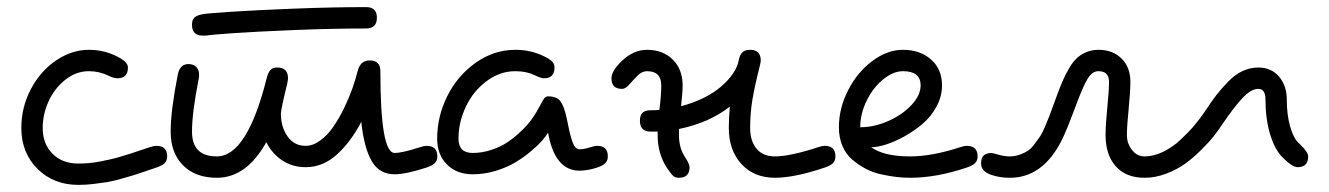

<svg xmlns="http://www.w3.org/2000/svg" viewBox="-20 -500 3739 540"><path d="M40 -140.1Q40 -198.7 67.1 -249.8Q94.2 -300.8 138.2 -330.3Q182.1 -359.9 230 -359.9Q272.9 -359.9 310.1 -340.8Q339.8 -326.2 339.8 -310.1Q339.8 -279.8 310.1 -279.8Q299.8 -279.8 285.2 -287.1Q258.8 -299.8 230 -299.8Q193.8 -299.8 163.3 -275.4Q132.8 -251 116.5 -214.6Q100.1 -178.2 100.1 -140.1Q100.1 -95.2 127.7 -67.6Q155.3 -40 200.2 -40Q214.8 -40 230 -41.3Q245.1 -42.5 262.9 -46.1Q280.8 -49.8 291.3 -52Q301.8 -54.2 322.8 -60.5Q343.8 -66.9 349.1 -68.6Q354.5 -70.3 377.4 -78.1Q400.4 -85.9 400.9 -85.9Q412.6 -89.8 419.9 -89.8Q450.2 -89.8 450.2 -60.1Q450.2 -48.3 443.1 -41.3Q436 -34.2 419.9 -28.8Q417 -27.8 389.9 -18.6Q362.8 -9.3 354.5 -6.8Q346.2 -4.4 321.3 2.7Q296.4 9.8 281.2 12.2Q266.1 14.6 243.7 17.3Q221.2 20 200.2 20Q130.9 20 85.4 -25.1Q40 -70.3 40 -140.1Z M460 -129.9Q460 -188.5 480 -290Q485.8 -319.8 509.8 -319.8Q524.4 -319.8 532.2 -311.5Q540 -303.2 540 -290Q540 -284.7 539.1 -279.8Q520 -183.1 520 -129.9Q520 -60.1 589.8 -60.1Q674.8 -60.1 730 -279.8Q733.4 -294.4 739.7 -302.2Q746.1 -310.1 759.8 -310.1Q790 -310.1 790 -279.8Q790 -275.9 788.1 -266.1Q770 -192.4 770 -180.2Q770 -143.1 788.6 -116.5Q807.1 -89.8 839.8 -89.8Q860.4 -89.8 880.9 -105Q901.4 -120.1 917.2 -143.1Q933.1 -166 947.3 -195.1Q961.4 -224.1 970.7 -250.2Q980 -276.4 985.8 -299.8Q993.2 -330.1 1020 -330.1Q1049.8 -330.1 1049.8 -299.8Q1049.8 -69.8 1089.8 -69.8Q1111.3 -69.8 1161.1 -85.9Q1172.9 -89.8 1179.7 -89.8Q1210 -89.8 1210 -60.1Q1210 -48.3 1202.9 -41.3Q1195.8 -34.2 1179.7 -28.8Q1121.1 -9.8 1089.8 -9.8Q1046.9 -9.8 1025.4 -46.9Q1003.9 -84 996.1 -157.2Q966.8 -101.1 927.5 -65.4Q888.2 -29.8 839.8 -29.8Q802.7 -29.8 773.9 -48.8Q745.1 -67.9 729 -100.1Q673.3 0 589.8 0Q529.8 0 494.9 -34.9Q460 -69.8 460 -129.9ZM520 -430.2Q520 -444.3 526.9 -450.7Q533.7 -457 549.8 -460Q561.5 -462.4 628.2 -466.8Q694.8 -471.2 804.4 -475.6Q914.1 -480 1009.8 -480Q1040 -480 1040 -450.2Q1040 -419.9 1009.8 -419.9Q914.1 -419.9 807.1 -415.5Q700.2 -411.1 636.2 -406.7Q572.3 -402.3 560.1 -399.9H549.8Q520 -399.9 520 -430.2Z M1209.5 -109.9Q1209.5 -172.4 1238 -229.7Q1266.6 -287.1 1317.9 -323.5Q1369.1 -359.9 1429.7 -359.9Q1472.7 -359.9 1509.8 -341.8Q1525.9 -334 1532.7 -327.1Q1539.6 -320.3 1539.6 -310.1Q1539.6 -279.8 1509.8 -279.8Q1501.5 -279.8 1484.9 -288.1Q1460.4 -299.8 1429.7 -299.8Q1385.7 -299.8 1348.1 -271.5Q1310.5 -243.2 1290 -199.5Q1269.5 -155.8 1269.5 -109.9Q1269.5 -69.8 1309.6 -69.8Q1335.4 -69.8 1360.8 -78.1Q1386.2 -86.4 1404.1 -97.9Q1421.9 -109.4 1438.5 -124.5Q1455.1 -139.6 1463.6 -149.7Q1472.2 -159.7 1478.5 -168.9Q1488.8 -183.6 1497.6 -200.7Q1506.3 -217.8 1510.7 -223.4Q1515.1 -229 1521.5 -229Q1545.9 -229 1556.2 -215.3Q1566.4 -201.7 1573.7 -168Q1574.7 -164.1 1576.2 -156.2Q1580.1 -137.2 1582.3 -127.4Q1584.5 -117.7 1588.9 -104.5Q1593.3 -91.3 1598.4 -85.7Q1603.5 -80.1 1609.9 -80.1Q1622.6 -80.1 1640.6 -85.9Q1652.3 -89.8 1659.7 -89.8Q1689.5 -89.8 1689.5 -60.1Q1689.5 -48.3 1682.6 -41.3Q1675.8 -34.2 1659.7 -28.8Q1632.8 -20 1609.9 -20Q1541.5 -20 1522 -123.5L1521.5 -127Q1516.1 -117.7 1504.9 -104.7Q1493.7 -91.8 1473.4 -74.7Q1453.1 -57.6 1429.7 -43.5Q1406.2 -29.3 1374.3 -19.5Q1342.3 -9.8 1309.6 -9.8Q1264.6 -9.8 1237.1 -37.4Q1209.5 -64.9 1209.5 -109.9Z M1699.7 -279.8Q1699.7 -301.3 1731.2 -330.6Q1762.7 -359.9 1799.8 -359.9Q1844.7 -359.9 1872.3 -332.3Q1899.9 -304.7 1899.9 -259.8Q1899.9 -241.7 1895.5 -201.2Q1965.8 -220.2 2008.1 -256.6Q2050.3 -293 2057.6 -330.1Q2060.5 -345.7 2067.9 -352.8Q2075.2 -359.9 2089.8 -359.9Q2119.6 -359.9 2119.6 -330.1Q2119.6 -325.7 2117.7 -317.9Q2102.5 -257.8 2096.2 -220Q2089.8 -182.1 2089.8 -140.1Q2089.8 -103.5 2107.7 -81.8Q2125.5 -60.1 2159.7 -60.1Q2201.7 -60.1 2280.8 -85.9Q2292.5 -89.8 2299.8 -89.8Q2329.6 -89.8 2329.6 -60.1Q2329.6 -48.3 2322.8 -41.3Q2315.9 -34.2 2299.8 -28.8Q2214.4 0 2159.7 0Q2100.6 0 2065.2 -38.8Q2029.8 -77.6 2029.8 -140.1Q2029.8 -169.9 2032.7 -200.2Q1975.1 -154.8 1889.6 -137.2V-120.1Q1889.6 -83.5 1906.7 -58.1Q1919.4 -38.6 1919.4 -29.8Q1919.4 0 1889.6 0Q1879.4 0 1873.5 -5.1Q1867.7 -10.3 1856.4 -26.9Q1829.6 -66.9 1829.6 -120.1V-129.9H1809.6Q1779.8 -129.9 1779.8 -160.2Q1779.8 -176.8 1787.6 -183.3Q1795.4 -189.9 1809.6 -189.9Q1826.7 -189.9 1834.5 -190.9Q1839.8 -231 1839.8 -259.8Q1839.8 -299.8 1799.8 -299.8Q1785.6 -299.8 1773.2 -287.4Q1760.7 -274.9 1750 -262.5Q1739.3 -250 1729.5 -250Q1699.7 -250 1699.7 -279.8Z M2339.4 -142.1Q2339.4 -195.8 2365.5 -246.6Q2391.6 -297.4 2433.6 -328.6Q2475.6 -359.9 2519.5 -359.9Q2567.4 -359.9 2598.4 -332.8Q2629.4 -305.7 2629.4 -259.8Q2629.4 -229 2614 -200.4Q2598.6 -171.9 2575 -151.9Q2551.3 -131.8 2523.7 -116.5Q2496.1 -101.1 2471.7 -93.5Q2447.3 -85.9 2430.2 -85.9Q2465.8 -60.1 2539.6 -60.1Q2601.1 -60.1 2680.2 -85.9Q2691.9 -89.8 2699.2 -89.8Q2729.5 -89.8 2729.5 -60.1Q2729.5 -48.3 2722.4 -41.3Q2715.3 -34.2 2699.2 -28.8Q2613.8 0 2539.6 0Q2521 0 2502 -2.2Q2482.9 -4.4 2459 -9.5Q2435.1 -14.6 2414.8 -25.4Q2394.5 -36.1 2377 -51Q2359.4 -65.9 2349.4 -89.4Q2339.4 -112.8 2339.4 -142.1ZM2399.4 -142.1Q2438.5 -142.1 2478.3 -159.7Q2518.1 -177.2 2543.7 -204.8Q2569.3 -232.4 2569.3 -259.8Q2569.3 -299.8 2519.5 -299.8Q2492.7 -299.8 2464.6 -277.3Q2436.5 -254.9 2418 -217.8Q2399.4 -180.7 2399.4 -142.1Z M2739.3 -40Q2739.3 -56.6 2747.1 -63.2Q2754.9 -69.8 2769 -69.8Q2771 -69.8 2788.1 -64.9Q2805.2 -60.1 2819.3 -60.1Q2834 -60.1 2847.2 -64.7Q2860.4 -69.3 2870.1 -75.4Q2879.9 -81.5 2889.6 -94.7Q2899.4 -107.9 2905.5 -116.9Q2911.6 -126 2919.7 -145.3Q2927.7 -164.6 2931.6 -174.3Q2935.5 -184.1 2943.4 -206.5Q2944.8 -210.4 2945.8 -212.9Q2946.8 -215.3 2948 -218.8Q2949.2 -222.2 2950.2 -225.1Q2960.4 -252.9 2968 -270.8Q2975.6 -288.6 2986.3 -307.1Q2997.1 -325.7 3008.3 -336.2Q3019.5 -346.7 3035.2 -353.3Q3050.8 -359.9 3069.3 -359.9Q3109.9 -359.9 3134.5 -335.2Q3159.2 -310.5 3159.2 -270Q3159.2 -242.2 3154.3 -193.4Q3149.4 -144.5 3149.4 -120.1Q3149.4 -96.7 3163.6 -78.4Q3177.7 -60.1 3199.2 -60.1Q3224.6 -60.1 3251.2 -73Q3277.8 -85.9 3300.5 -107.2Q3323.2 -128.4 3339.6 -147.9Q3356 -167.5 3369.1 -187Q3387.7 -215.3 3401.1 -232.7Q3414.6 -250 3434.1 -270.3Q3453.6 -290.5 3474.9 -300.3Q3496.1 -310.1 3519 -310.1Q3555.7 -310.1 3577.4 -284.4Q3599.1 -258.8 3599.1 -220.2Q3599.1 -177.7 3608.2 -145.5Q3617.2 -113.3 3629.4 -101.1Q3641.6 -88.9 3646.5 -83.5Q3651.4 -78.1 3655.3 -71.8Q3659.2 -65.4 3659.2 -60.1Q3659.2 -29.8 3629.4 -29.8Q3614.7 -29.8 3587.4 -57.1Q3564.9 -79.6 3552 -123Q3539.1 -166.5 3539.1 -220.2Q3539.1 -250 3519 -250Q3498.5 -250 3474.4 -224.1Q3450.2 -198.2 3419.4 -152.8Q3407.2 -134.3 3393.6 -116.9Q3379.9 -99.6 3357.4 -77.4Q3335 -55.2 3312 -38.8Q3289.1 -22.5 3259 -11.2Q3229 0 3199.2 0Q3146.5 0 3117.9 -32.5Q3089.4 -64.9 3089.4 -120.1Q3089.4 -147.9 3094.2 -196.8Q3099.1 -245.6 3099.1 -270Q3099.1 -299.8 3069.3 -299.8Q3051.3 -299.8 3038.1 -277.1Q3024.9 -254.4 3006.3 -204.1Q2979 -130.4 2964.8 -103Q2915.5 -7.3 2833 -0.5Q2826.2 0 2819.3 0Q2793 0 2769 -7.8Q2739.3 -17.6 2739.3 -40Z"/></svg>

Font: Pecita
Style: Book
Weight: 400
Width: 6
Version: Version 3.4.1